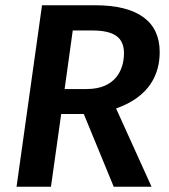

<svg xmlns="http://www.w3.org/2000/svg" viewBox="-20 -711 643 731"><path d="M588 -513C588 -628 506 -691 342 -691H140L43 0H174L213 -277H299L413 0H557L422 -298C550 -343 588 -429 588 -513ZM257 -595H330C413 -595 452 -570 452 -508C452 -446 420 -372 310 -372H226Z"/></svg>

Font: Fira Sans Medium
Style: Italic
Weight: 500
Italic angle: -8°
Designer: bBox Type GmbH & Carrois Corporate GbR & Edenspiekermann AG
Foundry: bBox Type GmbH & Carrois Corporate GbR & Edenspiekermann AG
Version: Version 4.301;PS 004.301;hotconv 1.0.88;makeotf.lib2.5.64775